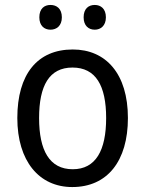

<svg xmlns="http://www.w3.org/2000/svg" viewBox="-20 -812 586 776"><path d="M139 -742C139 -708 159 -692 184 -692C209 -692 230 -708 230 -742C230 -777 209 -792 184 -792C159 -792 139 -777 139 -742ZM318 -742C318 -708 338 -692 363 -692C387 -692 408 -708 408 -742C408 -777 387 -792 363 -792C338 -792 318 -777 318 -742ZM497 -335C497 -514 408 -612 274 -612C131 -612 50 -512 50 -335C50 -161 138 -56 272 -56C414 -56 497 -161 497 -335ZM138 -335C138 -466 179 -539 273 -539C367 -539 409 -466 409 -335C409 -204 367 -128 274 -128C180 -128 138 -204 138 -335Z"/></svg>

Font: Noto Sans Malayalam UI SemiCondensed
Style: Regular
Weight: 400
Width: 4
Designer: Jelle Bosma - Monotype Design Team
Foundry: Monotype Imaging Inc.
Version: Version 2.104